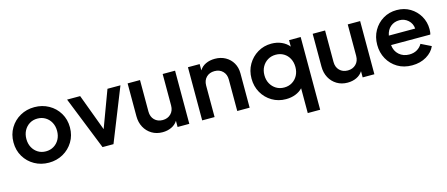

<svg xmlns="http://www.w3.org/2000/svg" viewBox="-49 -1137 4462 1915"><g transform="rotate(-15 2182.0 -179.5)"><path d="M328 12Q247 12 181 -25Q115 -62 76 -127Q37 -192 37 -275Q37 -357 76 -422Q115 -487 181 -524Q247 -561 328 -561Q409 -561 475.5 -524Q542 -487 581 -422Q620 -357 620 -275Q620 -192 580.5 -127Q541 -62 475 -25Q409 12 328 12ZM328 -105Q374 -105 410 -127Q446 -149 466.5 -187Q487 -225 487 -274Q487 -323 466.5 -361Q446 -399 410 -421Q374 -443 328 -443Q282 -443 246.5 -421Q211 -399 190.5 -361Q170 -323 170 -274Q170 -225 190.5 -187Q211 -149 246.5 -127Q282 -105 328 -105Z M883 0 664 -549H799L940 -170L1081 -549H1215L996 0Z M1501 12Q1439 12 1391 -17Q1343 -46 1316 -96Q1289 -146 1289 -210V-549H1417V-224Q1417 -170 1449.5 -137.5Q1482 -105 1534 -105Q1585 -105 1618 -137.5Q1651 -170 1651 -224V-549H1779V0H1658V-64Q1635 -27 1593.5 -7.5Q1552 12 1501 12Z M1912 0V-549H2033V-484Q2056 -522 2097.5 -541.5Q2139 -561 2192 -561Q2253 -561 2300.5 -534.5Q2348 -508 2375 -461.5Q2402 -415 2402 -355V0H2274V-325Q2274 -378 2241.5 -410.5Q2209 -443 2157 -443Q2105 -443 2072.5 -411Q2040 -379 2040 -325V0Z M2948 202V-54Q2919 -23 2874.5 -5.5Q2830 12 2776 12Q2697 12 2633 -26Q2569 -64 2532 -129Q2495 -194 2495 -275Q2495 -356 2532.5 -420.5Q2570 -485 2633.5 -523Q2697 -561 2775 -561Q2832 -561 2879.5 -540Q2927 -519 2956 -482V-549H3076V202ZM2789 -105Q2835 -105 2871 -127Q2907 -149 2927.5 -187Q2948 -225 2948 -274Q2948 -323 2927.5 -361.5Q2907 -400 2871 -421.5Q2835 -443 2789 -443Q2743 -443 2706.5 -421Q2670 -399 2649 -361Q2628 -323 2628 -274Q2628 -225 2649 -187Q2670 -149 2706 -127Q2742 -105 2789 -105Z M3412 12Q3350 12 3302 -17Q3254 -46 3227 -96Q3200 -146 3200 -210V-549H3328V-224Q3328 -170 3360.5 -137.5Q3393 -105 3445 -105Q3496 -105 3529 -137.5Q3562 -170 3562 -224V-549H3690V0H3569V-64Q3546 -27 3504.5 -7.5Q3463 12 3412 12Z M4078 12Q3993 12 3929 -26.5Q3865 -65 3829 -130Q3793 -195 3793 -275Q3793 -357 3829.5 -421.5Q3866 -486 3928.5 -523.5Q3991 -561 4069 -561Q4147 -561 4207.5 -524.5Q4268 -488 4303 -427Q4338 -366 4338 -293Q4338 -279 4336.5 -264Q4335 -249 4331 -238H3926Q3932 -175 3974.5 -137.5Q4017 -100 4079 -100Q4126 -100 4160 -120.5Q4194 -141 4212 -174L4316 -123Q4291 -64 4227 -26Q4163 12 4078 12ZM4069 -456Q4016 -456 3978 -424.5Q3940 -393 3929 -335H4201Q4197 -388 4159 -422Q4121 -456 4069 -456Z"/></g></svg>

Font: Plus Jakarta Text
Style: Bold
Weight: 700
Designer: Gumpita Rahayu
Foundry: Tokotype Studio
Version: Version 1.000